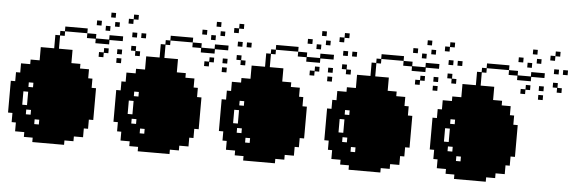

<svg xmlns="http://www.w3.org/2000/svg" viewBox="-47 -869 3039 1017"><g transform="rotate(5 1472.0 -360.0)"><path d="M436.5 -671.9Q445.3 -671.9 461.9 -671.9Q461.9 -663.1 461.9 -646.5Q453.1 -646.5 436.5 -646.5Q436.5 -655.3 436.5 -671.9ZM508.8 -719.7Q516.6 -719.7 533.2 -719.7Q533.2 -710.9 533.2 -694.3Q525.4 -694.3 508.8 -694.3Q508.8 -703.1 508.8 -719.7ZM533.2 -671.9Q541 -671.9 557.6 -671.9Q557.6 -664.1 557.6 -647.5Q549.8 -647.5 533.2 -647.5Q533.2 -655.3 533.2 -671.9ZM556.6 -529.3Q565.4 -529.3 582 -529.3Q582 -520.5 582 -503.9Q573.2 -503.9 556.6 -503.9Q556.6 -511.7 556.6 -529.3ZM556.6 -482.4Q565.4 -482.4 582 -482.4Q582 -473.6 582 -457Q573.2 -457 556.6 -457Q556.6 -465.8 556.6 -482.4ZM628.9 -694.3Q628.9 -686.5 628.9 -669.9Q621.1 -669.9 603.5 -669.9Q603.5 -678.7 603.5 -695.3Q612.3 -695.3 628.9 -695.3Q628.9 -703.1 628.9 -719.7Q637.7 -719.7 654.3 -719.7Q654.3 -710.9 654.3 -694.3Q645.5 -694.3 628.9 -694.3ZM654.3 -553.7Q654.3 -544.9 654.3 -528.3Q662.1 -528.3 677.7 -528.3Q677.7 -520.5 677.7 -502.9Q669.9 -502.9 652.3 -502.9Q652.3 -511.7 652.3 -528.3Q644.5 -528.3 628.9 -528.3Q628.9 -537.1 628.9 -553.7Q637.7 -553.7 654.3 -553.7ZM628.9 -625Q637.7 -625 654.3 -625Q654.3 -616.2 654.3 -599.6Q645.5 -599.6 628.9 -599.6Q628.9 -608.4 628.9 -625ZM676.8 -625Q684.6 -625 702.1 -625Q702.1 -616.2 702.1 -599.6Q693.4 -599.6 676.8 -599.6Q676.8 -608.4 676.8 -625ZM438.5 -313.5Q438.5 -313.5 438.5 -313.5Q446.3 -313.5 461.9 -313.5Q461.9 -257.8 461.9 -144.5Q454.1 -144.5 438.5 -144.5Q438.5 -127.9 438.5 -95.7Q430.7 -95.7 416 -95.7Q416 -80.1 416 -48.8Q399.4 -48.8 367.2 -48.8Q367.2 -40 367.2 -23.4Q351.6 -23.4 319.3 -23.4Q319.3 -15.6 319.3 0Q263.7 0 150.4 0Q150.4 -7.8 150.4 -23.4Q134.8 -23.4 103.5 -23.4Q103.5 -32.2 103.5 -48.8Q86.9 -48.8 54.7 -48.8Q54.7 -64.5 54.7 -95.7Q46.9 -95.7 32.2 -95.7Q32.2 -112.3 32.2 -144.5Q24.4 -144.5 8.8 -144.5Q8.8 -201.2 8.8 -313.5Q16.6 -313.5 32.2 -313.5Q32.2 -330.1 32.2 -361.3Q40 -361.3 54.7 -361.3Q54.7 -377.9 54.7 -410.2Q71.3 -410.2 103.5 -410.2Q103.5 -418 103.5 -434.6Q119.1 -434.6 151.4 -434.6Q151.4 -458 151.4 -504.9Q174.8 -504.9 222.7 -504.9Q222.7 -528.3 222.7 -576.2Q230.5 -576.2 247.1 -576.2Q247.1 -584 247.1 -599.6Q254.9 -599.6 271.5 -599.6Q271.5 -608.4 271.5 -625Q311.5 -625 390.6 -625Q390.6 -617.2 390.6 -599.6Q350.6 -599.6 272.5 -599.6Q272.5 -591.8 272.5 -575.2Q263.7 -575.2 248 -575.2Q248 -551.8 248 -504.9Q272.5 -504.9 320.3 -504.9Q320.3 -481.4 320.3 -434.6Q335.9 -434.6 368.2 -434.6Q368.2 -426.8 368.2 -410.2Q383.8 -410.2 416 -410.2Q416 -394.5 416 -362.3Q423.8 -362.3 438.5 -362.3Q438.5 -349.6 438.5 -337.9Q438.5 -326.2 438.5 -313.5ZM80.1 -192.4Q87.9 -192.4 105.5 -192.4Q105.5 -215.8 105.5 -263.7Q96.7 -263.7 80.1 -263.7Q80.1 -246.1 80.1 -228.5Q80.1 -210 80.1 -192.4ZM128.9 -143.6Q128.9 -152.3 128.9 -168.9Q120.1 -168.9 103.5 -168.9Q103.5 -161.1 103.5 -143.6Q110.4 -143.6 116.2 -143.6Q123 -143.6 128.9 -143.6ZM128.9 -289.1Q128.9 -296.9 128.9 -313.5Q121.1 -313.5 104.5 -313.5Q104.5 -305.7 104.5 -289.1Q110.4 -289.1 117.2 -289.1Q123 -289.1 128.9 -289.1ZM176.8 -95.7Q176.8 -104.5 176.8 -121.1Q168.9 -121.1 152.3 -121.1Q152.3 -112.3 152.3 -95.7Q158.2 -95.7 164.1 -95.7Q170.9 -95.7 176.8 -95.7ZM485.4 -647.5Q493.2 -647.5 509.8 -647.5Q509.8 -639.6 509.8 -622.1Q502 -622.1 485.4 -622.1Q485.4 -630.9 485.4 -647.5ZM486.3 -505.9Q486.3 -513.7 486.3 -529.3Q494.1 -529.3 510.7 -529.3Q510.7 -521.5 510.7 -503.9Q502.9 -503.9 486.3 -503.9Q486.3 -496.1 486.3 -480.5Q477.5 -480.5 460.9 -480.5Q460.9 -489.3 460.9 -505.9Q468.8 -505.9 486.3 -505.9ZM437.5 -550.8Q437.5 -558.6 437.5 -574.2Q421.9 -574.2 390.6 -574.2Q390.6 -583 390.6 -599.6Q406.2 -599.6 438.5 -599.6Q438.5 -591.8 438.5 -576.2Q461.9 -576.2 508.8 -576.2Q508.8 -584 508.8 -599.6Q533.2 -599.6 581.1 -599.6Q581.1 -591.8 581.1 -574.2Q557.6 -574.2 510.7 -574.2Q510.7 -566.4 510.7 -550.8Q486.3 -550.8 437.5 -550.8Z M997.1 -671.9Q1005.9 -671.9 1022.5 -671.9Q1022.5 -663.1 1022.5 -646.5Q1013.7 -646.5 997.1 -646.5Q997.1 -655.3 997.1 -671.9ZM1069.3 -719.7Q1077.1 -719.7 1093.8 -719.7Q1093.8 -710.9 1093.8 -694.3Q1085.9 -694.3 1069.3 -694.3Q1069.3 -703.1 1069.3 -719.7ZM1093.8 -671.9Q1101.6 -671.9 1118.2 -671.9Q1118.2 -664.1 1118.2 -647.5Q1110.4 -647.5 1093.8 -647.5Q1093.8 -655.3 1093.8 -671.9ZM1117.2 -529.3Q1126 -529.3 1142.6 -529.3Q1142.6 -520.5 1142.6 -503.9Q1133.8 -503.9 1117.2 -503.9Q1117.2 -511.7 1117.2 -529.3ZM1117.2 -482.4Q1126 -482.4 1142.6 -482.4Q1142.6 -473.6 1142.6 -457Q1133.8 -457 1117.2 -457Q1117.2 -465.8 1117.2 -482.4ZM1189.5 -694.3Q1189.5 -686.5 1189.5 -669.9Q1181.6 -669.9 1164.1 -669.9Q1164.1 -678.7 1164.1 -695.3Q1172.9 -695.3 1189.5 -695.3Q1189.5 -703.1 1189.5 -719.7Q1198.2 -719.7 1214.8 -719.7Q1214.8 -710.9 1214.8 -694.3Q1206.1 -694.3 1189.5 -694.3ZM1214.8 -553.7Q1214.8 -544.9 1214.8 -528.3Q1222.7 -528.3 1238.3 -528.3Q1238.3 -520.5 1238.3 -502.9Q1230.5 -502.9 1212.9 -502.9Q1212.9 -511.7 1212.9 -528.3Q1205.1 -528.3 1189.5 -528.3Q1189.5 -537.1 1189.5 -553.7Q1198.2 -553.7 1214.8 -553.7ZM1189.5 -625Q1198.2 -625 1214.8 -625Q1214.8 -616.2 1214.8 -599.6Q1206.1 -599.6 1189.5 -599.6Q1189.5 -608.4 1189.5 -625ZM1237.3 -625Q1245.1 -625 1262.7 -625Q1262.7 -616.2 1262.7 -599.6Q1253.9 -599.6 1237.3 -599.6Q1237.3 -608.4 1237.3 -625ZM999 -313.5Q999 -313.5 999 -313.5Q1006.8 -313.5 1022.5 -313.5Q1022.5 -257.8 1022.5 -144.5Q1014.6 -144.5 999 -144.5Q999 -127.9 999 -95.7Q991.2 -95.7 976.6 -95.7Q976.6 -80.1 976.6 -48.8Q960 -48.8 927.7 -48.8Q927.7 -40 927.7 -23.4Q912.1 -23.4 879.9 -23.4Q879.9 -15.6 879.9 0Q824.2 0 710.9 0Q710.9 -7.8 710.9 -23.4Q695.3 -23.4 664.1 -23.4Q664.1 -32.2 664.1 -48.8Q647.5 -48.8 615.2 -48.8Q615.2 -64.5 615.2 -95.7Q607.4 -95.7 592.8 -95.7Q592.8 -112.3 592.8 -144.5Q585 -144.5 569.3 -144.5Q569.3 -201.2 569.3 -313.5Q577.1 -313.5 592.8 -313.5Q592.8 -330.1 592.8 -361.3Q600.6 -361.3 615.2 -361.3Q615.2 -377.9 615.2 -410.2Q631.8 -410.2 664.1 -410.2Q664.1 -418 664.1 -434.6Q679.7 -434.6 711.9 -434.6Q711.9 -458 711.9 -504.9Q735.4 -504.9 783.2 -504.9Q783.2 -528.3 783.2 -576.2Q791 -576.2 807.6 -576.2Q807.6 -584 807.6 -599.6Q815.4 -599.6 832 -599.6Q832 -608.4 832 -625Q872.1 -625 951.2 -625Q951.2 -617.2 951.2 -599.6Q911.1 -599.6 833 -599.6Q833 -591.8 833 -575.2Q824.2 -575.2 808.6 -575.2Q808.6 -551.8 808.6 -504.9Q833 -504.9 880.9 -504.9Q880.9 -481.4 880.9 -434.6Q896.5 -434.6 928.7 -434.6Q928.7 -426.8 928.7 -410.2Q944.3 -410.2 976.6 -410.2Q976.6 -394.5 976.6 -362.3Q984.4 -362.3 999 -362.3Q999 -349.6 999 -337.9Q999 -326.2 999 -313.5ZM640.6 -192.4Q648.4 -192.4 666 -192.4Q666 -215.8 666 -263.7Q657.2 -263.7 640.6 -263.7Q640.6 -246.1 640.6 -228.5Q640.6 -210 640.6 -192.4ZM689.5 -143.6Q689.5 -152.3 689.5 -168.9Q680.7 -168.9 664.1 -168.9Q664.1 -161.1 664.1 -143.6Q670.9 -143.6 676.8 -143.6Q683.6 -143.6 689.5 -143.6ZM689.5 -289.1Q689.5 -296.9 689.5 -313.5Q681.6 -313.5 665 -313.5Q665 -305.7 665 -289.1Q670.9 -289.1 677.7 -289.1Q683.6 -289.1 689.5 -289.1ZM737.3 -95.7Q737.3 -104.5 737.3 -121.1Q729.5 -121.1 712.9 -121.1Q712.9 -112.3 712.9 -95.7Q718.8 -95.7 724.6 -95.7Q731.4 -95.7 737.3 -95.7ZM1045.9 -647.5Q1053.7 -647.5 1070.3 -647.5Q1070.3 -639.6 1070.3 -622.1Q1062.5 -622.1 1045.9 -622.1Q1045.9 -630.9 1045.9 -647.5ZM1046.9 -505.9Q1046.9 -513.7 1046.9 -529.3Q1054.7 -529.3 1071.3 -529.3Q1071.3 -521.5 1071.3 -503.9Q1063.5 -503.9 1046.9 -503.9Q1046.9 -496.1 1046.9 -480.5Q1038.1 -480.5 1021.5 -480.5Q1021.5 -489.3 1021.5 -505.9Q1029.3 -505.9 1046.9 -505.9ZM998 -550.8Q998 -558.6 998 -574.2Q982.4 -574.2 951.2 -574.2Q951.2 -583 951.2 -599.6Q966.8 -599.6 999 -599.6Q999 -591.8 999 -576.2Q1022.5 -576.2 1069.3 -576.2Q1069.3 -584 1069.3 -599.6Q1093.8 -599.6 1141.6 -599.6Q1141.6 -591.8 1141.6 -574.2Q1118.2 -574.2 1071.3 -574.2Q1071.3 -566.4 1071.3 -550.8Q1046.9 -550.8 998 -550.8Z M1557.6 -671.9Q1566.4 -671.9 1583 -671.9Q1583 -663.1 1583 -646.5Q1574.2 -646.5 1557.6 -646.5Q1557.6 -655.3 1557.6 -671.9ZM1629.9 -719.7Q1637.7 -719.7 1654.3 -719.7Q1654.3 -710.9 1654.3 -694.3Q1646.5 -694.3 1629.9 -694.3Q1629.9 -703.1 1629.9 -719.7ZM1654.3 -671.9Q1662.1 -671.9 1678.7 -671.9Q1678.7 -664.1 1678.7 -647.5Q1670.9 -647.5 1654.3 -647.5Q1654.3 -655.3 1654.3 -671.9ZM1677.7 -529.3Q1686.5 -529.3 1703.1 -529.3Q1703.1 -520.5 1703.1 -503.9Q1694.3 -503.9 1677.7 -503.9Q1677.7 -511.7 1677.7 -529.3ZM1677.7 -482.4Q1686.5 -482.4 1703.1 -482.4Q1703.1 -473.6 1703.1 -457Q1694.3 -457 1677.7 -457Q1677.7 -465.8 1677.7 -482.4ZM1750 -694.3Q1750 -686.5 1750 -669.9Q1742.2 -669.9 1724.6 -669.9Q1724.6 -678.7 1724.6 -695.3Q1733.4 -695.3 1750 -695.3Q1750 -703.1 1750 -719.7Q1758.8 -719.7 1775.4 -719.7Q1775.4 -710.9 1775.4 -694.3Q1766.6 -694.3 1750 -694.3ZM1775.4 -553.7Q1775.4 -544.9 1775.4 -528.3Q1783.2 -528.3 1798.8 -528.3Q1798.8 -520.5 1798.8 -502.9Q1791 -502.9 1773.4 -502.9Q1773.4 -511.7 1773.4 -528.3Q1765.6 -528.3 1750 -528.3Q1750 -537.1 1750 -553.7Q1758.8 -553.7 1775.4 -553.7ZM1750 -625Q1758.8 -625 1775.4 -625Q1775.4 -616.2 1775.4 -599.6Q1766.6 -599.6 1750 -599.6Q1750 -608.4 1750 -625ZM1797.9 -625Q1805.7 -625 1823.2 -625Q1823.2 -616.2 1823.2 -599.6Q1814.5 -599.6 1797.9 -599.6Q1797.9 -608.4 1797.9 -625ZM1559.6 -313.5Q1559.6 -313.5 1559.6 -313.5Q1567.4 -313.5 1583 -313.5Q1583 -257.8 1583 -144.5Q1575.2 -144.5 1559.6 -144.5Q1559.6 -127.9 1559.6 -95.7Q1551.8 -95.7 1537.1 -95.7Q1537.1 -80.1 1537.1 -48.8Q1520.5 -48.8 1488.3 -48.8Q1488.3 -40 1488.3 -23.4Q1472.7 -23.4 1440.4 -23.4Q1440.4 -15.6 1440.4 0Q1384.8 0 1271.5 0Q1271.5 -7.8 1271.5 -23.4Q1255.9 -23.4 1224.6 -23.4Q1224.6 -32.2 1224.6 -48.8Q1208 -48.8 1175.8 -48.8Q1175.8 -64.5 1175.8 -95.7Q1168 -95.7 1153.3 -95.7Q1153.3 -112.3 1153.3 -144.5Q1145.5 -144.5 1129.9 -144.5Q1129.9 -201.2 1129.9 -313.5Q1137.7 -313.5 1153.3 -313.5Q1153.3 -330.1 1153.3 -361.3Q1161.1 -361.3 1175.8 -361.3Q1175.8 -377.9 1175.8 -410.2Q1192.4 -410.2 1224.6 -410.2Q1224.6 -418 1224.6 -434.6Q1240.2 -434.6 1272.5 -434.6Q1272.5 -458 1272.5 -504.9Q1295.9 -504.9 1343.8 -504.9Q1343.8 -528.3 1343.8 -576.2Q1351.6 -576.2 1368.2 -576.2Q1368.2 -584 1368.2 -599.6Q1376 -599.6 1392.6 -599.6Q1392.6 -608.4 1392.6 -625Q1432.6 -625 1511.7 -625Q1511.7 -617.2 1511.7 -599.6Q1471.7 -599.6 1393.6 -599.6Q1393.6 -591.8 1393.6 -575.2Q1384.8 -575.2 1369.1 -575.2Q1369.1 -551.8 1369.1 -504.9Q1393.6 -504.9 1441.4 -504.9Q1441.4 -481.4 1441.4 -434.6Q1457 -434.6 1489.3 -434.6Q1489.3 -426.8 1489.3 -410.2Q1504.9 -410.2 1537.1 -410.2Q1537.1 -394.5 1537.1 -362.3Q1544.9 -362.3 1559.6 -362.3Q1559.6 -349.6 1559.6 -337.9Q1559.6 -326.2 1559.6 -313.5ZM1201.2 -192.4Q1209 -192.4 1226.6 -192.4Q1226.6 -215.8 1226.6 -263.7Q1217.8 -263.7 1201.2 -263.7Q1201.2 -246.1 1201.2 -228.5Q1201.2 -210 1201.2 -192.4ZM1250 -143.6Q1250 -152.3 1250 -168.9Q1241.2 -168.9 1224.6 -168.9Q1224.6 -161.1 1224.6 -143.6Q1231.4 -143.6 1237.3 -143.6Q1244.1 -143.6 1250 -143.6ZM1250 -289.1Q1250 -296.9 1250 -313.5Q1242.2 -313.5 1225.6 -313.5Q1225.6 -305.7 1225.6 -289.1Q1231.4 -289.1 1238.3 -289.1Q1244.1 -289.1 1250 -289.1ZM1297.9 -95.7Q1297.9 -104.5 1297.9 -121.1Q1290 -121.1 1273.4 -121.1Q1273.4 -112.3 1273.4 -95.7Q1279.3 -95.7 1285.2 -95.7Q1292 -95.7 1297.9 -95.7ZM1606.4 -647.5Q1614.3 -647.5 1630.9 -647.5Q1630.9 -639.6 1630.9 -622.1Q1623 -622.1 1606.4 -622.1Q1606.4 -630.9 1606.4 -647.5ZM1607.4 -505.9Q1607.4 -513.7 1607.4 -529.3Q1615.2 -529.3 1631.8 -529.3Q1631.8 -521.5 1631.8 -503.9Q1624 -503.9 1607.4 -503.9Q1607.4 -496.1 1607.4 -480.5Q1598.6 -480.5 1582 -480.5Q1582 -489.3 1582 -505.9Q1589.8 -505.9 1607.4 -505.9ZM1558.6 -550.8Q1558.6 -558.6 1558.6 -574.2Q1543 -574.2 1511.7 -574.2Q1511.7 -583 1511.7 -599.6Q1527.3 -599.6 1559.6 -599.6Q1559.6 -591.8 1559.6 -576.2Q1583 -576.2 1629.9 -576.2Q1629.9 -584 1629.9 -599.6Q1654.3 -599.6 1702.1 -599.6Q1702.1 -591.8 1702.1 -574.2Q1678.7 -574.2 1631.8 -574.2Q1631.8 -566.4 1631.8 -550.8Q1607.4 -550.8 1558.6 -550.8Z M2118.2 -671.9Q2127 -671.9 2143.6 -671.9Q2143.6 -663.1 2143.6 -646.5Q2134.8 -646.5 2118.2 -646.5Q2118.2 -655.3 2118.2 -671.9ZM2190.4 -719.7Q2198.2 -719.7 2214.8 -719.7Q2214.8 -710.9 2214.8 -694.3Q2207 -694.3 2190.4 -694.3Q2190.4 -703.1 2190.4 -719.7ZM2214.8 -671.9Q2222.7 -671.9 2239.3 -671.9Q2239.3 -664.1 2239.3 -647.5Q2231.4 -647.5 2214.8 -647.5Q2214.8 -655.3 2214.8 -671.9ZM2238.3 -529.3Q2247.1 -529.3 2263.7 -529.3Q2263.7 -520.5 2263.7 -503.9Q2254.9 -503.9 2238.3 -503.9Q2238.3 -511.7 2238.3 -529.3ZM2238.3 -482.4Q2247.1 -482.4 2263.7 -482.4Q2263.7 -473.6 2263.7 -457Q2254.9 -457 2238.3 -457Q2238.3 -465.8 2238.3 -482.4ZM2310.5 -694.3Q2310.5 -686.5 2310.5 -669.9Q2302.7 -669.9 2285.2 -669.9Q2285.2 -678.7 2285.2 -695.3Q2293.9 -695.3 2310.5 -695.3Q2310.5 -703.1 2310.5 -719.7Q2319.3 -719.7 2335.9 -719.7Q2335.9 -710.9 2335.9 -694.3Q2327.1 -694.3 2310.5 -694.3ZM2335.9 -553.7Q2335.9 -544.9 2335.9 -528.3Q2343.8 -528.3 2359.4 -528.3Q2359.4 -520.5 2359.4 -502.9Q2351.6 -502.9 2334 -502.9Q2334 -511.7 2334 -528.3Q2326.2 -528.3 2310.5 -528.3Q2310.5 -537.1 2310.5 -553.7Q2319.3 -553.7 2335.9 -553.7ZM2310.5 -625Q2319.3 -625 2335.9 -625Q2335.9 -616.2 2335.9 -599.6Q2327.1 -599.6 2310.5 -599.6Q2310.5 -608.4 2310.5 -625ZM2358.4 -625Q2366.2 -625 2383.8 -625Q2383.8 -616.2 2383.8 -599.6Q2375 -599.6 2358.4 -599.6Q2358.4 -608.4 2358.4 -625ZM2120.1 -313.5Q2120.1 -313.5 2120.1 -313.5Q2127.9 -313.5 2143.6 -313.5Q2143.6 -257.8 2143.6 -144.5Q2135.7 -144.5 2120.1 -144.5Q2120.1 -127.9 2120.1 -95.7Q2112.3 -95.7 2097.7 -95.7Q2097.7 -80.1 2097.7 -48.8Q2081.1 -48.8 2048.8 -48.8Q2048.8 -40 2048.8 -23.4Q2033.2 -23.4 2001 -23.4Q2001 -15.6 2001 0Q1945.3 0 1832 0Q1832 -7.8 1832 -23.4Q1816.4 -23.4 1785.2 -23.4Q1785.2 -32.2 1785.2 -48.8Q1768.6 -48.8 1736.3 -48.8Q1736.3 -64.5 1736.3 -95.7Q1728.5 -95.7 1713.9 -95.7Q1713.9 -112.3 1713.9 -144.5Q1706.1 -144.5 1690.4 -144.5Q1690.4 -201.2 1690.4 -313.5Q1698.2 -313.5 1713.9 -313.5Q1713.9 -330.1 1713.9 -361.3Q1721.7 -361.3 1736.3 -361.3Q1736.3 -377.9 1736.3 -410.2Q1752.9 -410.2 1785.2 -410.2Q1785.2 -418 1785.2 -434.6Q1800.8 -434.6 1833 -434.6Q1833 -458 1833 -504.9Q1856.4 -504.9 1904.3 -504.9Q1904.3 -528.3 1904.3 -576.2Q1912.1 -576.2 1928.7 -576.2Q1928.7 -584 1928.7 -599.6Q1936.5 -599.6 1953.1 -599.6Q1953.1 -608.4 1953.1 -625Q1993.2 -625 2072.3 -625Q2072.3 -617.2 2072.3 -599.6Q2032.2 -599.6 1954.1 -599.6Q1954.1 -591.8 1954.1 -575.2Q1945.3 -575.2 1929.7 -575.2Q1929.7 -551.8 1929.7 -504.9Q1954.1 -504.9 2002 -504.9Q2002 -481.4 2002 -434.6Q2017.6 -434.6 2049.8 -434.6Q2049.8 -426.8 2049.8 -410.2Q2065.4 -410.2 2097.7 -410.2Q2097.7 -394.5 2097.7 -362.3Q2105.5 -362.3 2120.1 -362.3Q2120.1 -349.6 2120.1 -337.9Q2120.1 -326.2 2120.1 -313.5ZM1761.7 -192.4Q1769.5 -192.4 1787.1 -192.4Q1787.1 -215.8 1787.1 -263.7Q1778.3 -263.7 1761.7 -263.7Q1761.7 -246.1 1761.7 -228.5Q1761.7 -210 1761.7 -192.4ZM1810.5 -143.6Q1810.5 -152.3 1810.5 -168.9Q1801.8 -168.9 1785.2 -168.9Q1785.2 -161.1 1785.2 -143.6Q1792 -143.6 1797.9 -143.6Q1804.7 -143.6 1810.5 -143.6ZM1810.5 -289.1Q1810.5 -296.9 1810.5 -313.5Q1802.7 -313.5 1786.1 -313.5Q1786.1 -305.7 1786.1 -289.1Q1792 -289.1 1798.8 -289.1Q1804.7 -289.1 1810.5 -289.1ZM1858.4 -95.7Q1858.4 -104.5 1858.4 -121.1Q1850.6 -121.1 1834 -121.1Q1834 -112.3 1834 -95.7Q1839.8 -95.7 1845.7 -95.7Q1852.5 -95.7 1858.4 -95.7ZM2167 -647.5Q2174.8 -647.5 2191.4 -647.5Q2191.4 -639.6 2191.4 -622.1Q2183.6 -622.1 2167 -622.1Q2167 -630.9 2167 -647.5ZM2168 -505.9Q2168 -513.7 2168 -529.3Q2175.8 -529.3 2192.4 -529.3Q2192.4 -521.5 2192.4 -503.9Q2184.6 -503.9 2168 -503.9Q2168 -496.1 2168 -480.5Q2159.2 -480.5 2142.6 -480.5Q2142.6 -489.3 2142.6 -505.9Q2150.4 -505.9 2168 -505.9ZM2119.1 -550.8Q2119.1 -558.6 2119.1 -574.2Q2103.5 -574.2 2072.3 -574.2Q2072.3 -583 2072.3 -599.6Q2087.9 -599.6 2120.1 -599.6Q2120.1 -591.8 2120.1 -576.2Q2143.6 -576.2 2190.4 -576.2Q2190.4 -584 2190.4 -599.6Q2214.8 -599.6 2262.7 -599.6Q2262.7 -591.8 2262.7 -574.2Q2239.3 -574.2 2192.4 -574.2Q2192.4 -566.4 2192.4 -550.8Q2168 -550.8 2119.1 -550.8Z M2678.7 -671.9Q2687.5 -671.9 2704.1 -671.9Q2704.1 -663.1 2704.1 -646.5Q2695.3 -646.5 2678.7 -646.5Q2678.7 -655.3 2678.7 -671.9ZM2751 -719.7Q2758.8 -719.7 2775.4 -719.7Q2775.4 -710.9 2775.4 -694.3Q2767.6 -694.3 2751 -694.3Q2751 -703.1 2751 -719.7ZM2775.4 -671.9Q2783.2 -671.9 2799.8 -671.9Q2799.8 -664.1 2799.8 -647.5Q2792 -647.5 2775.4 -647.5Q2775.4 -655.3 2775.4 -671.9ZM2798.8 -529.3Q2807.6 -529.3 2824.2 -529.3Q2824.2 -520.5 2824.2 -503.9Q2815.4 -503.9 2798.8 -503.9Q2798.8 -511.7 2798.8 -529.3ZM2798.8 -482.4Q2807.6 -482.4 2824.2 -482.4Q2824.2 -473.6 2824.2 -457Q2815.4 -457 2798.8 -457Q2798.8 -465.8 2798.8 -482.4ZM2871.1 -694.3Q2871.1 -686.5 2871.1 -669.9Q2863.3 -669.9 2845.7 -669.9Q2845.7 -678.7 2845.7 -695.3Q2854.5 -695.3 2871.1 -695.3Q2871.1 -703.1 2871.1 -719.7Q2879.9 -719.7 2896.5 -719.7Q2896.5 -710.9 2896.5 -694.3Q2887.7 -694.3 2871.1 -694.3ZM2896.5 -553.7Q2896.5 -544.9 2896.5 -528.3Q2904.3 -528.3 2919.9 -528.3Q2919.9 -520.5 2919.9 -502.9Q2912.1 -502.9 2894.5 -502.9Q2894.5 -511.7 2894.5 -528.3Q2886.7 -528.3 2871.1 -528.3Q2871.1 -537.1 2871.1 -553.7Q2879.9 -553.7 2896.5 -553.7ZM2871.1 -625Q2879.9 -625 2896.5 -625Q2896.5 -616.2 2896.5 -599.6Q2887.7 -599.6 2871.1 -599.6Q2871.1 -608.4 2871.1 -625ZM2918.9 -625Q2926.8 -625 2944.3 -625Q2944.3 -616.2 2944.3 -599.6Q2935.5 -599.6 2918.9 -599.6Q2918.9 -608.4 2918.9 -625ZM2680.7 -313.5Q2680.7 -313.5 2680.7 -313.5Q2688.5 -313.5 2704.1 -313.5Q2704.1 -257.8 2704.1 -144.5Q2696.3 -144.5 2680.7 -144.5Q2680.7 -127.9 2680.7 -95.7Q2672.9 -95.7 2658.2 -95.7Q2658.2 -80.1 2658.2 -48.8Q2641.6 -48.8 2609.4 -48.8Q2609.4 -40 2609.4 -23.4Q2593.8 -23.4 2561.5 -23.4Q2561.5 -15.6 2561.5 0Q2505.9 0 2392.6 0Q2392.6 -7.8 2392.6 -23.4Q2377 -23.4 2345.7 -23.4Q2345.7 -32.2 2345.7 -48.8Q2329.1 -48.8 2296.9 -48.8Q2296.9 -64.5 2296.9 -95.7Q2289.1 -95.7 2274.4 -95.7Q2274.4 -112.3 2274.4 -144.5Q2266.6 -144.5 2251 -144.5Q2251 -201.2 2251 -313.5Q2258.8 -313.5 2274.4 -313.5Q2274.4 -330.1 2274.4 -361.3Q2282.2 -361.3 2296.9 -361.3Q2296.9 -377.9 2296.9 -410.2Q2313.5 -410.2 2345.7 -410.2Q2345.7 -418 2345.7 -434.6Q2361.3 -434.6 2393.6 -434.6Q2393.6 -458 2393.6 -504.9Q2417 -504.9 2464.8 -504.9Q2464.8 -528.3 2464.8 -576.2Q2472.7 -576.2 2489.3 -576.2Q2489.3 -584 2489.3 -599.6Q2497.1 -599.6 2513.7 -599.6Q2513.7 -608.4 2513.7 -625Q2553.7 -625 2632.8 -625Q2632.8 -617.2 2632.8 -599.6Q2592.8 -599.6 2514.6 -599.6Q2514.6 -591.8 2514.6 -575.2Q2505.9 -575.2 2490.2 -575.2Q2490.2 -551.8 2490.2 -504.9Q2514.6 -504.9 2562.5 -504.9Q2562.5 -481.4 2562.5 -434.6Q2578.1 -434.6 2610.4 -434.6Q2610.4 -426.8 2610.4 -410.2Q2626 -410.2 2658.2 -410.2Q2658.2 -394.5 2658.2 -362.3Q2666 -362.3 2680.7 -362.3Q2680.7 -349.6 2680.7 -337.9Q2680.7 -326.2 2680.7 -313.5ZM2322.3 -192.4Q2330.1 -192.4 2347.7 -192.4Q2347.7 -215.8 2347.7 -263.7Q2338.9 -263.7 2322.3 -263.7Q2322.3 -246.1 2322.3 -228.5Q2322.3 -210 2322.3 -192.4ZM2371.1 -143.6Q2371.1 -152.3 2371.1 -168.9Q2362.3 -168.9 2345.7 -168.9Q2345.7 -161.1 2345.7 -143.6Q2352.5 -143.6 2358.4 -143.6Q2365.2 -143.6 2371.1 -143.6ZM2371.1 -289.1Q2371.1 -296.9 2371.1 -313.5Q2363.3 -313.5 2346.7 -313.5Q2346.7 -305.7 2346.7 -289.1Q2352.5 -289.1 2359.4 -289.1Q2365.2 -289.1 2371.1 -289.1ZM2418.9 -95.7Q2418.9 -104.5 2418.9 -121.1Q2411.1 -121.1 2394.5 -121.1Q2394.5 -112.3 2394.5 -95.7Q2400.4 -95.7 2406.2 -95.7Q2413.1 -95.7 2418.9 -95.7ZM2727.5 -647.5Q2735.4 -647.5 2752 -647.5Q2752 -639.6 2752 -622.1Q2744.1 -622.1 2727.5 -622.1Q2727.5 -630.9 2727.5 -647.5ZM2728.5 -505.9Q2728.5 -513.7 2728.5 -529.3Q2736.3 -529.3 2752.9 -529.3Q2752.9 -521.5 2752.9 -503.9Q2745.1 -503.9 2728.5 -503.9Q2728.5 -496.1 2728.5 -480.5Q2719.7 -480.5 2703.1 -480.5Q2703.1 -489.3 2703.1 -505.9Q2710.9 -505.9 2728.5 -505.9ZM2679.7 -550.8Q2679.7 -558.6 2679.7 -574.2Q2664.1 -574.2 2632.8 -574.2Q2632.8 -583 2632.8 -599.6Q2648.4 -599.6 2680.7 -599.6Q2680.7 -591.8 2680.7 -576.2Q2704.1 -576.2 2751 -576.2Q2751 -584 2751 -599.6Q2775.4 -599.6 2823.2 -599.6Q2823.2 -591.8 2823.2 -574.2Q2799.8 -574.2 2752.9 -574.2Q2752.9 -566.4 2752.9 -550.8Q2728.5 -550.8 2679.7 -550.8Z"/></g></svg>

Font: Bombita-font
Style: Regular
Weight: 400
Version: Version 1.0